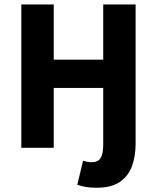

<svg xmlns="http://www.w3.org/2000/svg" viewBox="-20 -672 714 873"><path d="M419.2 181.7Q388.5 181.7 368 177.7Q347.4 173.7 331.5 168L357.6 58.9Q368.3 61.9 377.3 63.8Q386.4 65.6 396.4 65.6Q426.1 65.6 437.7 46.2Q449.3 26.7 449.3 -14.4V-272.1H224.3V0H76.9V-651.8H224.3V-400.6H449.3V-651.8H596.6V-17.9Q596.6 36.3 580.7 81.8Q564.7 127.3 525.8 154.5Q486.8 181.7 419.2 181.7Z"/></svg>

Font: Source Sans 3 VF
Style: Regular
Weight: 200
Designer: Paul D. Hunt
Foundry: Adobe
Version: Version 3.046;hotconv 1.0.118;makeotfexe 2.5.65603